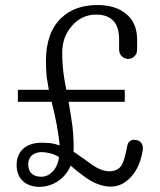

<svg xmlns="http://www.w3.org/2000/svg" viewBox="-20 -722 635 761"><path d="M50.8 -366.2V-318.4H184.6Q195.3 -278.3 205.1 -226.6Q213.9 -174.8 216.8 -145.5Q200.2 -151.4 182.6 -154.3Q164.1 -156.2 144.5 -156.2Q97.7 -156.2 71.3 -131.8Q45.9 -108.4 45.9 -67.4Q45.9 -26.4 72.3 -2.9Q95.7 17.6 133.8 18.6Q178.7 18.6 213.9 -6.8Q245.1 -29.3 259.8 -65.4L270.5 -56.6Q311.5 -22.5 335.9 -7.8Q378.9 17.6 418.9 17.6Q463.9 17.6 498 -19.5Q535.2 -58.6 545.9 -127.9Q547.9 -144.5 540 -155.3Q533.2 -165 520.5 -167Q507.8 -169.9 497.1 -164.1Q486.3 -157.2 484.4 -143.6Q473.6 -86.9 462.9 -68.4Q447.3 -43 412.1 -43Q388.7 -43.9 363.3 -57.6Q348.6 -65.4 317.4 -88.9Q302.7 -99.6 294.9 -104.5Q282.2 -114.3 271.5 -120.1Q273.4 -160.2 267.6 -217.8Q261.7 -262.7 252 -318.4H474.6V-366.2H243.2L242.2 -369.1Q234.4 -409.2 231.4 -433.6Q226.6 -472.7 226.6 -513.7Q226.6 -576.2 265.6 -620.1Q304.7 -664.1 360.4 -664.1Q400.4 -664.1 422.9 -645.5Q452.1 -622.1 452.1 -565.4V-526.4Q452.1 -508.8 462.9 -499Q472.7 -489.3 487.3 -488.3Q502 -488.3 511.7 -498Q523.4 -507.8 523.4 -525.4V-565.4Q523.4 -633.8 477.5 -668.9Q435.5 -702.1 366.2 -702.1Q277.3 -702.1 223.6 -651.4Q162.1 -593.8 162.1 -479.5Q162.1 -448.2 165 -417Q168 -399.4 172.9 -370.1L173.8 -366.2ZM142.6 -119.1Q161.1 -119.1 179.7 -114.3Q197.3 -109.4 213.9 -99.6Q209 -61.5 186.5 -40Q168 -21.5 143.6 -21.5Q120.1 -21.5 106.4 -33.2Q91.8 -45.9 91.8 -71.3Q91.8 -89.8 103.5 -103.5Q118.2 -118.2 142.6 -119.1Z"/></svg>

Font: Gulim
Style: Regular
Weight: 400
Version: Version 2.21